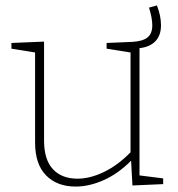

<svg xmlns="http://www.w3.org/2000/svg" viewBox="-20 -679 653 706"><path d="M493 -34 580 -23V-2L467 3L462 -88Q414 -40 361 -16.5Q308 7 258 7Q190 7 149.5 -34Q109 -75 109 -155V-486L22 -500V-521L142 -526V-162Q142 -92 174.5 -57Q207 -22 265 -22Q311 -22 362 -46.5Q413 -71 460 -119V-486L372 -500V-521L466 -525Q504 -527 522 -541Q540 -555 540 -586Q540 -612 528 -651L557 -659Q572 -621 572 -586Q572 -549 551.5 -527.5Q531 -506 493 -502Z"/></svg>

Font: Bitter Pro ExtraLight
Style: Regular
Weight: 275
Designer: Sol Matas, and Bitter project Authors
Foundry: Sol Matas
Version: Version 1.010